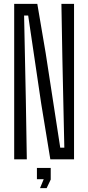

<svg xmlns="http://www.w3.org/2000/svg" viewBox="-20 -820 454 988"><path d="M53 0V-800H172L215 -547L290 -60H311L301 -519L296 -800H361V0H239L192 -287L125 -740H104L113 -302L118 0ZM170 102V44H241V104L220 148H186L205 102Z"/></svg>

Font: Big Shoulders Display
Style: Regular
Weight: 400
Designer: Patric King
Foundry: XO Type Co
Version: Version 1.000; ttfautohint (v1.8.2)